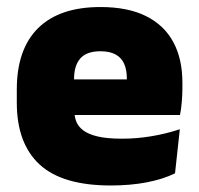

<svg xmlns="http://www.w3.org/2000/svg" viewBox="-20 -528 580 560"><path d="M303 13Q161.5 13 95.2 -48.5Q29 -110 29 -228.5V-267Q29 -384.5 91.2 -446Q153.5 -507.5 273 -507.5Q352.5 -507.5 405.5 -481.2Q458.5 -455 485.2 -405.8Q512 -356.5 512 -287V-271.5Q512 -251.5 510.2 -230.8Q508.5 -210 505 -192.5H346.5Q348.5 -223 349.2 -250Q350 -277 350 -298.5Q350 -324.5 342 -342.2Q334 -360 317 -369.2Q300 -378.5 273 -378.5Q232.5 -378.5 214.2 -357.5Q196 -336.5 196 -298V-253.5L197 -234.5V-203.5Q197 -188 202.5 -173.5Q208 -159 222.8 -147.8Q237.5 -136.5 264.8 -130Q292 -123.5 335.5 -123.5Q380 -123.5 422.5 -130.8Q465 -138 504.5 -151L490.5 -22.5Q456 -5.5 408.2 3.8Q360.5 13 303 13ZM122.5 -192.5V-296.5H469.5V-192.5Z"/></svg>

Font: Anek Bangla Medium ExtraBold
Style: Regular
Weight: 800
Version: Version 1.003